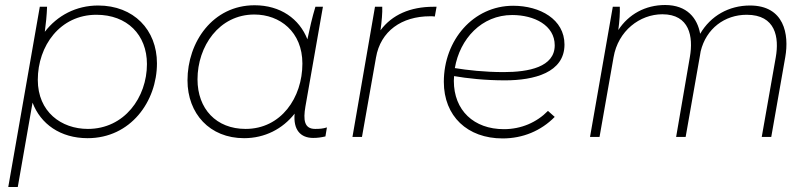

<svg xmlns="http://www.w3.org/2000/svg" viewBox="-20 -547 3231 767"><path d="M13 200H51L110 -137C142 -52 221 5 330 5C502 5 607 -142 607 -294C607 -428 514 -525 372 -525C284 -525 209 -485 159 -420C163 -449 167 -487 168 -520H139ZM331 -32C225 -32 131 -100 131 -228C131 -364 220 -488 365 -488C488 -488 567 -408 567 -291C567 -158 477 -32 331 -32Z M1231 4C1249 4 1262 2 1280 -2L1286 -38C1270 -33 1257 -32 1239 -32C1195 -32 1191 -68 1200 -121L1270 -520H1240C1227 -477 1217 -433 1208 -390C1176 -472 1100 -526 997 -526C830 -526 729 -379 729 -226C729 -93 818 5 955 5C1038 5 1109 -32 1157 -93C1151 -29 1180 4 1231 4ZM996 -489C1098 -489 1188 -420 1188 -293C1188 -157 1103 -32 961 -32C844 -32 769 -112 769 -230C769 -362 855 -489 996 -489Z M1388 0H1426L1482 -317C1500 -423 1585 -482 1698 -482C1705 -482 1711 -482 1717 -481L1724 -520H1712C1619 -520 1546 -488 1500 -426C1505 -462 1508 -497 1507 -520H1478Z M1988 6C2068 6 2141 -24 2196 -80L2169 -104C2124 -58 2062 -31 1993 -31C1873 -31 1793 -106 1793 -224L1794 -243C1846 -234 1917 -226 1997 -226C2114 -226 2235 -257 2235 -369C2235 -470 2137 -524 2030 -524C1871 -524 1753 -387 1753 -220C1753 -83 1847 6 1988 6ZM1797 -275C1817 -392 1904 -487 2026 -487C2114 -487 2196 -446 2196 -366C2196 -279 2092 -259 1992 -259C1915 -259 1846 -267 1797 -275Z M2337 0H2375L2431 -318C2449 -424 2536 -490 2626 -490C2735 -490 2750 -400 2736 -320L2681 0H2719L2776 -324L2779 -342C2801 -433 2875 -488 2963 -488C3079 -488 3093 -397 3079 -318L3023 0H3061L3117 -319C3133 -410 3113 -525 2976 -525C2892 -525 2819 -484 2777 -412C2766 -474 2725 -527 2637 -527C2558 -527 2491 -490 2450 -427C2455 -464 2457 -497 2456 -520H2428Z"/></svg>

Font: Fixel Display 20240404 ExLight
Style: Italic
Weight: 200
Italic angle: -10°
Designer: AlfaBravo + MacPaw
Foundry: Kyrylo Tkachov, Marchela Mozhyna, Serhii Makarenko, Maria Weinstein, Zakhar Kryvoshyya
Version: Version 1.211;Glyphs 3.2 (3225)